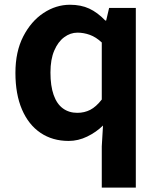

<svg xmlns="http://www.w3.org/2000/svg" viewBox="-20 -594 684 828"><path d="M418.9 214.9V37.3L424.2 -52.7Q395 -24 356.1 -5.1Q317.2 13.8 276.2 13.8Q206.3 13.8 154.6 -21.2Q102.9 -56.2 74.7 -122Q46.5 -187.8 46.5 -279.9Q46.5 -371.2 80.2 -436.8Q113.9 -502.4 167.7 -538Q221.6 -573.5 281.7 -573.5Q329 -573.5 364.7 -557Q400.4 -540.5 434.3 -505.3H437.8L450.6 -559.8H565.7V214.9ZM313.5 -107.4Q343.9 -107.4 369.3 -120.4Q394.6 -133.5 418.9 -164.8V-410.8Q393.8 -434.2 367.4 -443.7Q341 -453.2 314.1 -453.2Q283.2 -453.2 256.7 -433.4Q230.1 -413.7 213.9 -375.7Q197.6 -337.8 197.6 -281.5Q197.6 -223.5 211.3 -184.6Q225 -145.7 251.2 -126.6Q277.4 -107.4 313.5 -107.4Z"/></svg>

Font: Noto Sans JP
Style: Regular
Weight: 100
Designer: Ryoko NISHIZUKA 西塚涼子 (kana, bopomofo & ideographs); Paul D. Hunt (Latin, Greek & Cyrillic); Sandoll Communications 산돌커뮤니
Foundry: Adobe
Version: Version 2.004;hotconv 1.0.118;makeotfexe 2.5.65603